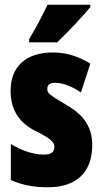

<svg xmlns="http://www.w3.org/2000/svg" viewBox="-20 -786 436 816"><path d="M364 -756V-766H182C161 -722 136 -673 104 -620V-606H223C273 -653 336 -722 364 -756ZM372 -170C372 -255 326 -304 259 -342C188 -384 181 -390 181 -408C181 -426 192 -434 215 -434C253 -434 291 -415 324 -393L364 -516C311 -547 262 -563 205 -563C90 -563 25 -503 25 -400C25 -322 60 -265 128 -231C205 -193 211 -179 211 -161C211 -138 196 -129 166 -129C116 -129 66 -150 26 -174V-21C77 2 129 10 183 10C302 10 372 -51 372 -170Z"/></svg>

Font: Noto Sans Devanagari ExtraCondensed Black
Style: Regular
Weight: 900
Width: 2
Designer: Jelle Bosma - Monotype Design Team
Foundry: Monotype Imaging Inc.
Version: Version 2.004